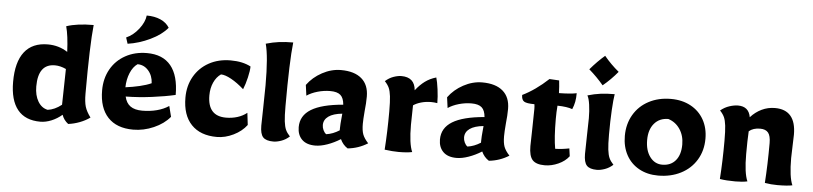

<svg xmlns="http://www.w3.org/2000/svg" viewBox="-41 -838 4502 1063"><g transform="rotate(5 2210.0 -306.5)"><path d="M33 -195Q33 -305 77 -361.5Q121 -418 207 -418Q268 -418 317 -386Q313 -477 299 -527Q358 -547 450 -547Q438 -434 438 -165Q438 -119 446 -92.5Q454 -66 477 -35Q452 -17 420.5 -5Q389 7 357 11Q332 -8 322 -37Q295 -14 263.5 -1Q232 12 202 12Q118 12 75.5 -40.5Q33 -93 33 -195ZM314 -92Q314 -124 316 -190Q318 -256 318 -291Q286 -306 256 -306Q163 -306 163 -181Q163 -131 183 -97.5Q203 -64 237 -57Q276 -62 314 -92Z M528 -191Q528 -257 557 -308.5Q586 -360 638.5 -389Q691 -418 758 -418Q846 -418 891 -363Q936 -308 936 -201Q880 -188 806 -178.5Q732 -169 661 -168Q669 -132 693 -115Q717 -98 759 -98Q802 -98 840 -108Q878 -118 906 -137L921 -78Q888 -38 832 -13.5Q776 11 718 11Q626 11 577 -41.5Q528 -94 528 -191ZM798 -254Q796 -296 771.5 -324Q747 -352 711 -352Q686 -335 671 -299Q656 -263 655 -219Q695 -224 733.5 -233Q772 -242 798 -254ZM635 -494Q674 -511 704 -549.5Q734 -588 738 -625Q782 -625 815 -610.5Q848 -596 865 -568Q832 -528 770.5 -498.5Q709 -469 646 -460Z M991 -191Q991 -257 1020.5 -308.5Q1050 -360 1102.5 -389Q1155 -418 1223 -418Q1290 -418 1335 -394Q1335 -371 1326 -332.5Q1317 -294 1305 -265Q1268 -298 1233.5 -317Q1199 -336 1176 -336Q1151 -319 1136.5 -287Q1122 -255 1122 -215Q1122 -100 1224 -100Q1258 -100 1288 -109.5Q1318 -119 1340 -137L1348 -70Q1321 -34 1275 -11.5Q1229 11 1183 11Q1091 11 1041 -41.5Q991 -94 991 -191Z M1423 -73Q1423 -104 1425 -172Q1427 -248 1427 -297Q1427 -458 1408 -527Q1446 -538 1481 -542.5Q1516 -547 1559 -547Q1547 -441 1547 -192Q1547 -137 1550.5 -108Q1554 -79 1561.5 -62Q1569 -45 1586 -27Q1565 -8 1540.5 0.5Q1516 9 1497 9Q1456 9 1439.5 -9Q1423 -27 1423 -73Z M1630 -83Q1630 -147 1688 -182.5Q1746 -218 1865 -228Q1862 -265 1844 -281Q1826 -297 1787 -297Q1752 -297 1717 -287Q1682 -277 1657 -260L1649 -319Q1681 -363 1732 -390.5Q1783 -418 1836 -418Q1911 -418 1951 -383.5Q1991 -349 1991 -284Q1991 -248 1986 -203Q1982 -155 1982 -132Q1982 -95 1990 -73.5Q1998 -52 2021 -27Q1970 5 1910 11Q1883 -6 1869 -37Q1834 -15 1797 -2Q1760 11 1730 11Q1681 11 1655.5 -14.5Q1630 -40 1630 -83ZM1858 -85V-95Q1858 -107 1859 -121.5Q1860 -136 1861 -145L1864 -178Q1814 -173 1788 -154.5Q1762 -136 1762 -106Q1762 -92 1768.5 -78Q1775 -64 1785 -57Q1822 -62 1858 -85Z M2115 0Q2122 -100 2122 -213Q2122 -268 2118.5 -297Q2115 -326 2107.5 -343Q2100 -360 2083 -378Q2104 -397 2128.5 -405.5Q2153 -414 2172 -414Q2246 -414 2252 -342Q2276 -373 2303 -393Q2330 -413 2365 -423Q2372 -400 2377.5 -358.5Q2383 -317 2383 -282Q2365 -285 2349 -285Q2319 -285 2293 -277.5Q2267 -270 2250 -258Q2248 -194 2248 -150Q2248 -45 2268 0Q2240 6 2193 6Q2160 6 2115 0Z M2415 -83Q2415 -147 2473 -182.5Q2531 -218 2650 -228Q2647 -265 2629 -281Q2611 -297 2572 -297Q2537 -297 2502 -287Q2467 -277 2442 -260L2434 -319Q2466 -363 2517 -390.5Q2568 -418 2621 -418Q2696 -418 2736 -383.5Q2776 -349 2776 -284Q2776 -248 2771 -203Q2767 -155 2767 -132Q2767 -95 2775 -73.5Q2783 -52 2806 -27Q2755 5 2695 11Q2668 -6 2654 -37Q2619 -15 2582 -2Q2545 11 2515 11Q2466 11 2440.5 -14.5Q2415 -40 2415 -83ZM2643 -85V-95Q2643 -107 2644 -121.5Q2645 -136 2646 -145L2649 -178Q2599 -173 2573 -154.5Q2547 -136 2547 -106Q2547 -92 2553.5 -78Q2560 -64 2570 -57Q2607 -62 2643 -85Z M2917 -90Q2917 -120 2919 -182Q2921 -252 2921 -297Q2921 -311 2919 -323Q2876 -323 2861.5 -332Q2847 -341 2847 -368Q2919 -403 2990 -469L3044 -466Q3048 -432 3049 -396Q3116 -397 3147 -404Q3147 -377 3143 -356Q3139 -335 3130 -314Q3101 -325 3047 -326Q3044 -290 3044 -252Q3044 -148 3055 -87Q3094 -88 3133 -96L3139 -53Q3118 -25 3080.5 -8Q3043 9 3005 9Q2957 9 2937 -13Q2917 -35 2917 -90Z M3222 -73Q3222 -110 3224 -178Q3226 -242 3226 -272Q3226 -312 3221 -347Q3216 -382 3207 -397Q3244 -408 3279 -412.5Q3314 -417 3357 -417Q3352 -388 3348.5 -327.5Q3345 -267 3345 -192Q3345 -137 3348.5 -108Q3352 -79 3359.5 -62Q3367 -45 3384 -27Q3363 -8 3338.5 0.5Q3314 9 3295 9Q3255 9 3238.5 -9Q3222 -27 3222 -73ZM3205 -542Q3245 -589 3286 -624Q3323 -579 3368 -542Q3331 -497 3286 -460Q3250 -503 3205 -542Z M3433 -192Q3433 -258 3463 -309.5Q3493 -361 3547 -389.5Q3601 -418 3670 -418Q3732 -418 3779.5 -392.5Q3827 -367 3853 -321Q3879 -275 3879 -215Q3879 -149 3848 -97.5Q3817 -46 3761.5 -17.5Q3706 11 3635 11Q3575 11 3529 -14.5Q3483 -40 3458 -86Q3433 -132 3433 -192ZM3754 -172Q3754 -221 3730 -257Q3706 -293 3665 -306Q3616 -306 3587 -272Q3558 -238 3558 -180Q3558 -122 3584.5 -86.5Q3611 -51 3653 -51Q3700 -51 3727 -83Q3754 -115 3754 -172Z M3978 0Q3985 -100 3985 -213Q3985 -268 3981.5 -297Q3978 -326 3970.5 -343Q3963 -360 3946 -378Q3969 -397 3995.5 -405.5Q4022 -414 4043 -414Q4103 -414 4113 -355Q4140 -385 4174.5 -401.5Q4209 -418 4248 -418Q4365 -418 4365 -280L4363 -217L4361 -150Q4361 -45 4381 0Q4353 6 4298 6Q4263 6 4228 0Q4235 -102 4235 -222Q4235 -262 4221 -279.5Q4207 -297 4176 -297Q4137 -297 4114 -277Q4111 -225 4111 -150Q4111 -45 4131 0Q4103 6 4064 6Q4013 6 3978 0Z"/></g></svg>

Font: Mirza
Style: Bold
Weight: 700
Designer: Arabic design by Kourosh Beigpour, Latin design by Eduardo Tunni, engineering by Lasse Fister
Version: Version 1.0010g